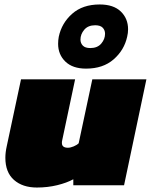

<svg xmlns="http://www.w3.org/2000/svg" viewBox="-20 -829 675 859"><path d="M365 -522Q305 -522 272.5 -553.5Q240 -585 240 -633Q240 -649 243 -665Q256 -726 303 -767.5Q350 -809 426 -809Q488 -809 520.5 -777.5Q553 -746 553 -698Q553 -690 552 -681.5Q551 -673 549 -665Q536 -605 488.5 -563.5Q441 -522 365 -522ZM384 -614Q416 -614 433 -634Q450 -654 450 -678Q450 -694 439.5 -705Q429 -716 406 -716Q374 -716 357 -696Q340 -676 340 -652Q340 -636 350.5 -625Q361 -614 384 -614ZM145 10Q81 10 42.5 -24Q4 -58 4 -123Q4 -147 10 -174L74 -474H316L258 -200Q257 -197 257 -194Q257 -191 257 -189Q257 -168 284 -168Q295 -168 309.5 -174Q324 -180 332 -188L393 -474H635L535 0H308V-27Q279 -11 236 -0.5Q193 10 145 10Z"/></svg>

Font: Kanit Black
Style: Italic
Weight: 900
Italic angle: -12°
Designer: Katatrad Team
Foundry: CadsonDemak
Version: Version 2.000; ttfautohint (v1.8.3)